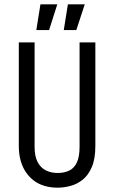

<svg xmlns="http://www.w3.org/2000/svg" viewBox="-20 -856 528 888"><path d="M246 12Q213 12 185 3.5Q157 -5 135.5 -21.5Q114 -38 98.5 -61.5Q83 -85 75 -115Q67 -145 67 -181V-660H140V-177Q140 -134 153.5 -107.5Q167 -81 191 -68.5Q215 -56 247 -56Q277 -56 300 -67Q323 -78 335.5 -104.5Q348 -131 348 -177V-660H421V-181Q421 -121 404.5 -83Q388 -45 362 -24.5Q336 -4 305.5 4Q275 12 246 12ZM207 -717H148L167 -836H245ZM333 -717H275L294 -836H372Z"/></svg>

Font: Bricolage Grotesque Condensed Light
Style: Regular
Weight: 300
Width: 3
Designer: Mathieu Triay
Foundry: Atelier Triay
Version: Version 1.000;gftools[0.9.30]